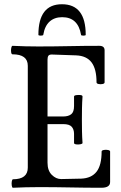

<svg xmlns="http://www.w3.org/2000/svg" viewBox="-20 -882 568 905"><path d="M41 3Q37 3 35.5 -7Q34 -17 35.5 -26.5Q37 -36 41 -37Q111 -37 111 -92V-572Q111 -626 39 -626Q34 -626 32.5 -636Q31 -646 33 -656Q35 -666 39 -666Q100 -663 160 -663Q232 -663 304 -664.5Q376 -666 448 -666Q473 -666 473 -645V-494Q473 -488 463.5 -486Q454 -484 444.5 -486Q435 -488 435 -494Q435 -557 411.5 -588Q388 -619 339 -621L224 -625Q212 -625 208 -619Q204 -613 204 -601V-333H278Q302 -333 315.5 -343.5Q329 -354 329 -382V-427Q329 -432 339 -433.5Q349 -435 359 -434Q369 -433 369 -427Q367 -400 366.5 -372.5Q366 -345 366 -318Q366 -290 366.5 -263Q367 -236 369 -208Q369 -204 359 -202Q349 -200 339 -201.5Q329 -203 329 -208V-251Q329 -272 318 -284.5Q307 -297 278 -297H204V-115Q204 -78 224 -58Q244 -38 268 -38L363 -40Q411 -42 435 -72.5Q459 -103 459 -168Q459 -173 469 -175Q479 -177 489 -175Q499 -173 499 -168V-24Q499 3 458 3Q385 3 311 1.5Q237 0 164 0Q102 0 41 3ZM161 -718Q161 -862 272 -862Q384 -862 384 -718Q384 -714 373 -714Q362 -714 362 -718Q348 -801 273 -801Q237 -801 214 -780.5Q191 -760 184 -718Q183 -714 172 -714Q161 -714 161 -718Z"/></svg>

Font: Junicode Two Beta Condensed Medium
Style: Regular
Weight: 500
Width: 3
Designer: Peter S. Baker
Foundry: Briery Creek Software
Version: Version 1.053; ttfautohint (v1.8.4)